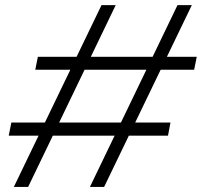

<svg xmlns="http://www.w3.org/2000/svg" viewBox="-20 -740 799 760"><path d="M14.6 -203.1 24.9 -254.9H654.8L645 -203.1ZM119.6 -463.9 129.9 -515.1H758.8L748.5 -463.9ZM34.7 0 381.8 -719.7H438L91.3 0ZM335.9 0 682.6 -719.7H739.3L392.1 0Z"/></svg>

Font: Reddit Sans Light
Style: Italic
Weight: 300
Italic angle: -11.25°
Designer: Stephen Hutchings
Version: Version 1.013